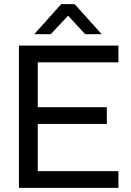

<svg xmlns="http://www.w3.org/2000/svg" viewBox="-20 -911 637 931"><path d="M163.1 -608.9V-391.1H498V-310.1H163.1V-81.1H554.2V0H71.8V-689.9H554.2V-608.9ZM276.9 -891.1H341.8L473.1 -745.1H393.1L310.1 -835L226.1 -745.1H146Z"/></svg>

Font: D-DIN Exp
Style: Regular
Weight: 400
Width: 7
Designer: Charles Nix
Foundry: Datto Inc.
Version: Version 1.00